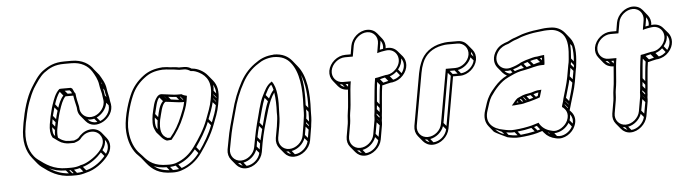

<svg xmlns="http://www.w3.org/2000/svg" viewBox="-48 -877 4274 1201"><g transform="rotate(-5 2088.5 -276.5)"><path d="M421 14C404 20 386 23 366 23H336C255 23 207 -12 162 -46C153 -52 146 -60 139 -68C104 -111 88 -174 103 -258L107 -283C109 -293 112 -303 114 -313C126 -379 149 -442 176 -491C198 -525 221 -562 249 -584C286 -611 317 -628 378 -628H423C485 -628 525 -601 548 -566C563 -542 580 -512 584 -480C587 -453 598 -427 599 -403L602 -383C609 -337 571 -297 537 -286C491 -271 455 -300 449 -334L447 -355C441 -381 434 -409 432 -437C423 -447 422 -457 414 -470C411 -472 408 -473 405 -475H351C346 -475 339 -475 334 -474C307 -451 294 -411 283 -379C275 -356 270 -330 264 -307L255 -259C250 -228 252 -199 263 -180C264 -177 265 -174 268 -173C283 -164 296 -151 314 -142C316 -140 321 -139 324 -138L335 -134C343 -132 355 -130 363 -130H397C410 -135 423 -138 435 -148C452 -170 470 -184 496 -189C524 -194 547 -185 561 -168C619 -98 498 -8 439 9L448 21C491 6 530 -24 558 -56L578 -32C550 1 511 31 468 44C465 45 460 46 457 47L438 24C441 23 445 22 448 21C445 17 443 13 439 9C433 11 428 12 422 13ZM362 -146H361C354 -146 349 -146 342 -148L331 -152C320 -156 309 -163 299 -171C296 -186 296 -205 299 -224L308 -271C314 -294 319 -319 327 -341C337 -371 349 -407 368 -425H377H417C420 -400 427 -375 432 -351L434 -330C436 -318 441 -305 450 -295L479 -260C537 -189 661 -265 647 -352L643 -372C641 -398 632 -424 629 -449C625 -485 605 -516 590 -541L561 -576C536 -614 492 -643 425 -643H380C316 -643 280 -624 241 -596C208 -571 185 -532 163 -497C128 -440 106 -361 92 -283L88 -258C72 -169 90 -104 127 -58L156 -22C163 -13 172 -5 181 2C226 36 278 73 363 73H393C416 73 437 68 456 62C511 50 562 11 594 -29C628 -69 625 -115 602 -143L573 -179C556 -199 529 -210 496 -204C465 -198 444 -181 425 -158C419 -153 411 -150 397 -145H365C365 -145 363 -146 362 -146ZM377 58H368L351 38H360ZM398 58 381 37C394 36 407 33 419 30L438 53C424 56 412 58 398 58ZM347 57C296 53 258 36 225 14C254 28 288 37 330 37ZM614 -443C616 -427 620 -412 623 -398L614 -409C613 -424 609 -439 606 -453ZM604 -480 599 -486C599 -489 599 -492 598 -495ZM632 -346C638 -303 604 -265 571 -252L551 -276C582 -290 613 -324 618 -363ZM553 -248C527 -244 506 -254 493 -269C505 -266 520 -266 535 -270ZM383 -440 366 -460H397L406 -450C407 -447 408 -444 410 -440ZM355 -431C337 -412 325 -383 317 -358L299 -381C308 -408 319 -438 335 -456ZM311 -340C305 -323 301 -305 297 -288L279 -310C283 -327 288 -345 293 -362ZM292 -269C290 -260 289 -251 287 -242L271 -262C273 -271 273 -280 275 -289ZM284 -221C282 -208 281 -195 282 -184C269 -193 267 -217 268 -240ZM589 -45 569 -69C585 -90 591 -112 590 -132C608 -110 611 -77 589 -45ZM448 21C458 33 466 41 468 44C466 42 459 35 448 21ZM314 -142C350 -98 405 -32 439 9C415 -20 375 -68 314 -142ZM282 -181Z M989 -553H988C937 -549 899 -537 864 -510C827 -482 795 -445 775 -397C749 -338 721 -236 727 -169C731 -113 748 -66 777 -30C785 -21 797 -10 805 -1L834 35C868 77 909 108 992 108C1014 109 1034 106 1051 100C1105 82 1147 49 1180 3C1214 -45 1252 -104 1275 -166C1289 -203 1307 -244 1315 -291L1319 -315C1329 -373 1322 -411 1296 -443L1267 -478C1255 -493 1239 -505 1222 -514C1208 -521 1191 -528 1169 -529C1157 -537 1141 -543 1124 -543H1094C1094 -543 1092 -542 1090 -543C1075 -547 1053 -548 1036 -549C1022 -551 1012 -553 989 -553ZM1162 -514H1164C1183 -514 1199 -507 1213 -500C1263 -474 1289 -429 1275 -350L1271 -326C1263 -281 1246 -242 1232 -204C1210 -144 1173 -87 1139 -40C1108 3 1070 34 1020 51C1005 56 987 58 966 57C887 57 850 29 817 -11L803 -26C767 -61 747 -111 742 -173C736 -236 764 -336 789 -393C808 -438 837 -472 872 -498C904 -523 937 -535 986 -538C1007 -538 1016 -537 1032 -535C1049 -534 1068 -532 1084 -529C1086 -529 1089 -528 1091 -528H1121C1137 -528 1150 -522 1162 -514ZM1092 -375H1064C1041 -375 1016 -381 991 -383C981 -384 973 -385 967 -386H965C958 -386 955 -385 950 -382C916 -359 910 -298 901 -263C895 -227 893 -194 905 -170C909 -161 913 -150 921 -143C937 -127 949 -104 976 -94H978L1003 -96H1005C1038 -135 1068 -183 1089 -235C1101 -266 1113 -292 1120 -330L1125 -362C1112 -365 1102 -368 1092 -375ZM945 -227C956 -267 964 -322 987 -336H992C999 -335 1007 -334 1017 -333C1040 -331 1066 -325 1091 -325H1104C1098 -292 1087 -269 1075 -239C1056 -191 1031 -148 999 -110H982C942 -126 934 -166 945 -227ZM1101 -340H1096L1080 -360H1084ZM1074 -341C1057 -343 1040 -346 1023 -348L1008 -366C1024 -364 1041 -361 1058 -361ZM1000 -350 999 -351 984 -369H985ZM929 -225C926 -206 924 -187 925 -170L918 -179C911 -195 910 -217 913 -244ZM934 -245 917 -266C927 -302 933 -349 952 -367L973 -342C949 -320 941 -278 934 -245ZM1308 -337C1308 -336 1307 -334 1307 -333L1291 -353V-357ZM1309 -361 1294 -379C1296 -393 1296 -405 1294 -417C1303 -401 1309 -383 1309 -361ZM1304 -312 1303 -309 1287 -329V-332ZM1300 -288C1293 -250 1279 -216 1266 -183L1247 -205C1259 -237 1273 -270 1282 -308ZM1259 -165C1238 -110 1206 -57 1175 -13L1155 -37C1186 -81 1219 -133 1241 -188ZM1165 1C1136 40 1099 69 1053 85L1034 61C1079 44 1116 14 1145 -24ZM1036 90C1025 92 1012 93 998 93L981 72C994 71 1006 70 1017 67ZM976 92C932 89 904 77 880 58C902 67 927 72 960 72Z M1364 -5 1375 -63C1385 -121 1400 -173 1416 -231C1434 -304 1457 -362 1487 -415C1512 -461 1546 -498 1587 -523C1613 -542 1645 -554 1684 -556C1737 -556 1768 -538 1790 -511C1841 -449 1851 -347 1845 -234C1844 -204 1846 -185 1840 -152C1838 -141 1838 -132 1836 -123L1824 -51C1817 -9 1775 25 1734 25C1693 25 1664 -10 1671 -51L1684 -123C1690 -156 1691 -186 1691 -212C1695 -283 1694 -365 1661 -405L1656 -401C1628 -384 1614 -351 1600 -324C1576 -280 1562 -204 1547 -153C1540 -127 1532 -89 1527 -63L1516 -5C1509 36 1468 71 1427 71C1386 71 1357 36 1364 -5ZM1874 -196C1873 -173 1874 -157 1872 -135L1856 -155C1860 -178 1860 -195 1860 -213ZM1875 -221 1860 -239C1863 -307 1862 -374 1847 -430C1871 -376 1878 -300 1875 -221ZM1869 -113C1869 -111 1868 -108 1868 -106L1852 -126C1852 -128 1853 -131 1853 -133ZM1865 -85 1856 -34 1839 -54 1848 -105ZM1852 -13C1843 26 1805 59 1766 61L1748 39C1786 32 1821 3 1834 -34ZM1742 58C1731 54 1721 48 1714 39C1718 40 1723 40 1728 40ZM1627 -284C1608 -242 1594 -182 1581 -133L1563 -155C1576 -202 1591 -265 1608 -307ZM1635 -301 1616 -324C1629 -349 1638 -371 1656 -385C1661 -377 1665 -364 1668 -352C1654 -337 1644 -319 1635 -301ZM1576 -114C1571 -94 1564 -67 1559 -45L1542 -66C1546 -86 1552 -113 1558 -135ZM1555 -25C1553 -13 1551 0 1549 12L1532 -8L1538 -45ZM1545 33C1537 72 1498 105 1459 107L1441 85C1479 78 1514 48 1527 12ZM1435 104C1424 100 1414 94 1407 85C1411 86 1416 86 1421 86ZM1669 -123 1656 -51C1652 -26 1658 -3 1672 14L1701 49C1714 65 1735 76 1760 76C1810 76 1859 34 1868 -16L1880 -88C1882 -97 1883 -106 1884 -117C1890 -152 1888 -172 1889 -201C1895 -315 1885 -421 1831 -486L1802 -522C1778 -551 1744 -572 1687 -572L1686 -571C1644 -569 1609 -556 1580 -535C1536 -507 1501 -470 1474 -421C1444 -366 1420 -306 1402 -233C1386 -176 1370 -122 1360 -63L1349 -5C1345 20 1351 43 1365 60L1394 95C1408 111 1428 122 1453 122C1503 122 1552 79 1561 30L1571 -28C1575 -53 1585 -91 1591 -116C1614 -194 1632 -282 1671 -335C1677 -298 1678 -253 1676 -210C1676 -193 1677 -182 1675 -169C1673 -158 1671 -135 1669 -123Z M2344 -584 2334 -524 2344 -527C2356 -530 2367 -533 2378 -534L2391 -536C2454 -545 2493 -471 2440 -414C2424 -397 2406 -387 2386 -384L2374 -383C2357 -380 2338 -375 2324 -372C2319 -372 2312 -370 2307 -369C2298 -316 2295 -268 2290 -219C2287 -186 2287 -167 2282 -136C2282 -127 2282 -118 2281 -111L2265 -19C2258 22 2217 57 2176 57C2135 57 2106 22 2113 -19L2127 -100C2131 -123 2129 -145 2133 -167C2145 -233 2142 -296 2154 -363H2104C2063 -363 2034 -399 2041 -440C2048 -481 2089 -516 2131 -516H2180L2192 -584C2199 -625 2241 -660 2282 -660C2323 -660 2351 -625 2344 -584ZM2118 -167C2114 -144 2115 -119 2112 -100L2098 -19C2094 6 2100 28 2114 45L2143 80C2157 97 2177 108 2202 108C2251 108 2300 65 2309 16L2325 -76C2326 -84 2326 -92 2326 -102C2328 -112 2329 -124 2329 -133C2332 -150 2332 -167 2334 -185C2339 -232 2340 -272 2348 -321H2351H2352C2369 -325 2385 -330 2402 -333L2414 -334C2439 -339 2461 -349 2480 -370C2517 -410 2516 -460 2492 -490L2462 -525C2446 -544 2421 -555 2389 -550C2393 -574 2386 -596 2373 -612L2344 -648C2330 -665 2309 -675 2284 -675C2234 -675 2186 -633 2177 -584L2168 -531H2134C2084 -531 2035 -490 2026 -440C2022 -415 2028 -393 2042 -376L2071 -340C2085 -323 2106 -313 2131 -313H2132C2127 -265 2126 -213 2118 -167ZM2464 -374C2450 -361 2436 -353 2419 -350L2400 -373C2416 -378 2431 -387 2444 -399ZM2475 -386 2455 -411C2473 -433 2481 -456 2480 -478C2499 -455 2499 -418 2475 -386ZM2388 -345C2377 -342 2365 -339 2356 -337L2337 -360C2348 -363 2358 -366 2369 -368ZM2334 -325C2327 -282 2325 -243 2321 -204L2306 -223C2310 -265 2312 -302 2318 -345ZM2319 -181C2318 -172 2318 -163 2317 -156L2301 -175C2302 -183 2303 -192 2304 -200ZM2311 -98V-97L2296 -114V-115ZM2313 -120 2297 -140C2297 -143 2298 -145 2298 -148L2314 -129C2314 -126 2313 -123 2313 -120ZM2310 -73 2297 -2 2280 -22 2293 -93ZM2293 19C2285 57 2247 91 2208 93L2190 71C2228 64 2262 34 2275 -2ZM2184 90C2173 86 2163 80 2156 71C2160 72 2165 72 2170 72ZM2113 -331C2102 -335 2091 -341 2084 -350C2089 -349 2093 -349 2098 -349ZM2373 -548C2366 -547 2360 -546 2352 -544L2359 -584C2360 -590 2361 -595 2361 -601C2372 -587 2377 -569 2373 -548ZM2120 -348H2136C2135 -343 2135 -337 2134 -331Z M2740 -550C2677 -538 2625 -501 2602 -439L2593 -414C2590 -403 2587 -391 2584 -376L2526 -50C2522 -25 2528 -2 2542 15L2571 50C2585 66 2605 77 2630 77C2680 77 2728 35 2737 -15L2794 -338H2839C2888 -338 2937 -380 2946 -429C2950 -454 2944 -476 2930 -493L2901 -528C2887 -545 2867 -555 2842 -555H2780C2769 -555 2755 -553 2740 -550ZM2541 -50 2599 -376C2604 -403 2608 -416 2616 -437C2637 -492 2682 -525 2741 -536C2755 -539 2767 -540 2777 -540H2839C2880 -540 2909 -505 2902 -464C2895 -423 2854 -389 2813 -389H2753L2693 -50C2686 -8 2646 26 2604 26C2562 26 2534 -8 2541 -50ZM2931 -426C2923 -388 2884 -355 2845 -353L2827 -375C2865 -382 2899 -411 2913 -447ZM2932 -450 2918 -467C2919 -472 2919 -476 2919 -481C2926 -472 2930 -462 2932 -450ZM2824 -353H2793L2776 -374H2807ZM2780 -343 2726 -33 2709 -53 2763 -363ZM2722 -12C2713 28 2676 60 2636 62L2618 40C2656 33 2691 4 2704 -33ZM2612 59C2600 55 2591 49 2584 40C2589 41 2593 41 2598 41Z M3191 -127C3208 -127 3228 -132 3241 -136L3259 -140C3281 -147 3301 -151 3323 -160C3328 -176 3333 -192 3337 -207L3328 -206C3304 -206 3288 -199 3271 -194C3248 -190 3222 -186 3204 -176L3184 -167C3172 -158 3162 -145 3154 -135L3144 -124H3160C3171 -125 3182 -126 3191 -127ZM3404 -574H3423C3458 -574 3485 -559 3503 -538C3532 -503 3531 -447 3524 -381C3523 -368 3521 -357 3518 -345L3505 -272C3497 -227 3481 -182 3470 -141L3465 -120C3463 -112 3460 -105 3458 -98L3456 -88C3480 -72 3498 -43 3480 -1C3466 32 3420 68 3378 54C3341 46 3316 26 3301 -3C3299 -2 3296 0 3294 0H3293L3257 11C3225 19 3189 25 3151 28C3124 31 3099 26 3077 21C3014 10 2963 -30 2991 -109C3001 -140 3009 -170 3023 -192C3052 -235 3090 -280 3138 -302L3157 -311C3184 -324 3208 -333 3241 -338C3279 -344 3316 -360 3355 -360H3369L3371 -370C3372 -389 3373 -405 3373 -422C3356 -420 3345 -419 3331 -416C3308 -416 3285 -407 3269 -403C3254 -400 3240 -393 3225 -388C3206 -376 3180 -366 3157 -360C3093 -343 3046 -410 3092 -471C3109 -493 3129 -503 3157 -511C3174 -519 3189 -528 3204 -532C3221 -537 3235 -545 3250 -549C3276 -557 3311 -565 3341 -568C3359 -569 3384 -574 3404 -574ZM3320 51 3330 63C3347 84 3371 98 3401 104C3453 118 3506 80 3523 38C3539 2 3531 -28 3515 -48L3502 -63C3504 -69 3506 -76 3508 -83L3514 -104C3525 -144 3542 -190 3550 -237L3562 -309C3565 -321 3567 -334 3568 -347C3576 -416 3575 -476 3544 -513L3515 -549C3495 -573 3465 -589 3426 -589H3407C3385 -589 3360 -584 3342 -582C3311 -579 3275 -571 3248 -563C3231 -558 3216 -550 3202 -546C3184 -541 3170 -533 3154 -525C3126 -516 3100 -506 3080 -479C3050 -439 3053 -396 3075 -369L3104 -334C3111 -326 3120 -319 3130 -314C3100 -300 3073 -277 3051 -252C3036 -235 3022 -219 3010 -198C2994 -173 2986 -141 2976 -111C2961 -67 2968 -33 2988 -8L3017 28C3024 36 3100 71 3100 71C3122 76 3150 81 3179 78C3217 75 3255 70 3288 61ZM3344 -380C3329 -378 3315 -372 3303 -369L3283 -392C3297 -396 3313 -400 3326 -401ZM3286 -364C3277 -361 3267 -358 3258 -356L3240 -378C3249 -381 3258 -384 3266 -387ZM3552 -463C3557 -436 3558 -402 3555 -366L3539 -385C3542 -417 3543 -448 3541 -476ZM3553 -343C3553 -338 3552 -332 3551 -327L3534 -348L3537 -363ZM3547 -307 3538 -255 3521 -275 3530 -327ZM3534 -234C3527 -196 3514 -157 3504 -121L3486 -143C3495 -177 3508 -215 3517 -254ZM3499 -102 3498 -100 3480 -122 3481 -123ZM3493 -81C3493 -80 3492 -78 3492 -77L3474 -100C3474 -101 3475 -102 3475 -103ZM3507 39C3491 71 3449 100 3409 90L3394 71C3433 71 3470 46 3488 15ZM3514 21 3496 -1C3501 -14 3502 -26 3502 -37C3514 -23 3520 -3 3514 21ZM3367 74C3362 71 3357 67 3353 63C3356 64 3358 65 3361 66ZM3273 49C3246 55 3215 60 3184 63L3166 41C3197 38 3227 33 3254 26ZM3291 45 3271 22 3289 16 3308 40ZM3164 64C3144 64 3125 61 3108 57L3095 40C3111 43 3129 45 3147 43ZM3082 50C3059 43 3041 31 3028 15C3045 23 3062 31 3068 34ZM3299 -166 3285 -183C3296 -186 3305 -190 3317 -191C3315 -185 3313 -178 3311 -170C3307 -168 3303 -167 3299 -166ZM3282 -161C3274 -159 3266 -156 3257 -154L3241 -174C3250 -176 3259 -177 3267 -179ZM3210 -143 3198 -158 3204 -161 3217 -144C3214 -143 3213 -143 3210 -143ZM3235 -149 3219 -168C3220 -168 3222 -170 3223 -170L3239 -150C3238 -150 3236 -149 3235 -149ZM3188 -141C3184 -141 3179 -140 3175 -140C3177 -142 3179 -145 3182 -148ZM3182 -337 3172 -349C3190 -354 3207 -361 3224 -371L3240 -352C3218 -348 3200 -344 3182 -337ZM3166 -331C3161 -329 3156 -326 3151 -324C3137 -327 3125 -334 3117 -344C3128 -342 3142 -342 3155 -345ZM3345 -404C3349 -405 3352 -405 3358 -406C3358 -401 3357 -395 3357 -390Z M4012 -584 4002 -524 4012 -527C4024 -530 4035 -533 4046 -534L4059 -536C4122 -545 4161 -471 4108 -414C4092 -397 4074 -387 4054 -384L4042 -383C4025 -380 4006 -375 3992 -372C3987 -372 3980 -370 3975 -369C3966 -316 3963 -268 3958 -219C3955 -186 3955 -167 3950 -136C3950 -127 3950 -118 3949 -111L3933 -19C3926 22 3885 57 3844 57C3803 57 3774 22 3781 -19L3795 -100C3799 -123 3797 -145 3801 -167C3813 -233 3810 -296 3822 -363H3772C3731 -363 3702 -399 3709 -440C3716 -481 3757 -516 3799 -516H3848L3860 -584C3867 -625 3909 -660 3950 -660C3991 -660 4019 -625 4012 -584ZM3786 -167C3782 -144 3783 -119 3780 -100L3766 -19C3762 6 3768 28 3782 45L3811 80C3825 97 3845 108 3870 108C3919 108 3968 65 3977 16L3993 -76C3994 -84 3994 -92 3994 -102C3996 -112 3997 -124 3997 -133C4000 -150 4000 -167 4002 -185C4007 -232 4008 -272 4016 -321H4019H4020C4037 -325 4053 -330 4070 -333L4082 -334C4107 -339 4129 -349 4148 -370C4185 -410 4184 -460 4160 -490L4130 -525C4114 -544 4089 -555 4057 -550C4061 -574 4054 -596 4041 -612L4012 -648C3998 -665 3977 -675 3952 -675C3902 -675 3854 -633 3845 -584L3836 -531H3802C3752 -531 3703 -490 3694 -440C3690 -415 3696 -393 3710 -376L3739 -340C3753 -323 3774 -313 3799 -313H3800C3795 -265 3794 -213 3786 -167ZM4132 -374C4118 -361 4104 -353 4087 -350L4068 -373C4084 -378 4099 -387 4112 -399ZM4143 -386 4123 -411C4141 -433 4149 -456 4148 -478C4167 -455 4167 -418 4143 -386ZM4056 -345C4045 -342 4033 -339 4024 -337L4005 -360C4016 -363 4026 -366 4037 -368ZM4002 -325C3995 -282 3993 -243 3989 -204L3974 -223C3978 -265 3980 -302 3986 -345ZM3987 -181C3986 -172 3986 -163 3985 -156L3969 -175C3970 -183 3971 -192 3972 -200ZM3979 -98V-97L3964 -114V-115ZM3981 -120 3965 -140C3965 -143 3966 -145 3966 -148L3982 -129C3982 -126 3981 -123 3981 -120ZM3978 -73 3965 -2 3948 -22 3961 -93ZM3961 19C3953 57 3915 91 3876 93L3858 71C3896 64 3930 34 3943 -2ZM3852 90C3841 86 3831 80 3824 71C3828 72 3833 72 3838 72ZM3781 -331C3770 -335 3759 -341 3752 -350C3757 -349 3761 -349 3766 -349ZM4041 -548C4034 -547 4028 -546 4020 -544L4027 -584C4028 -590 4029 -595 4029 -601C4040 -587 4045 -569 4041 -548ZM3788 -348H3804C3803 -343 3803 -337 3802 -331Z"/></g></svg>

Font: Blanket
Style: Ugh
Weight: 900
Foundry: Cannot Into Space Fonts
Version: Version 0.9